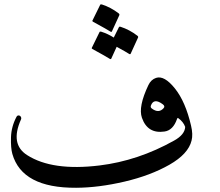

<svg xmlns="http://www.w3.org/2000/svg" viewBox="-20 -867 1024 895"><path d="M707.5 -503.9Q745.6 -516.6 795.2 -454.8Q844.7 -393.1 870.6 -281.2Q880.4 -240.2 873 -211.9Q857.9 -149.4 769.8 -99.1Q681.6 -48.8 560.8 -20.5Q439.9 7.8 335 8.3Q83 9.8 37.6 -149.4Q29.8 -176.8 31.2 -226.8Q32.7 -276.9 57.1 -322.8Q61 -329.6 67.6 -328.9Q74.2 -328.1 77.4 -322Q80.6 -315.9 77.6 -309.6Q26.4 -194.8 106.4 -144Q223.6 -68.8 443.8 -95.7Q624 -117.7 792 -211.9Q841.3 -239.3 843.3 -275.4Q834.5 -299.8 810.1 -316.9Q807.6 -318.8 805.2 -312.5Q787.1 -259.8 747.1 -253.9Q668 -242.2 641.6 -317.9Q623.5 -369.1 671.9 -470.7Q684.1 -496.1 707.5 -503.9ZM742.7 -362.8Q751 -372.1 738.3 -381.3Q697.3 -411.6 683.6 -375.5Q680.2 -366.7 687.5 -361.3Q719.7 -336.9 742.7 -362.8ZM446.8 -844.2Q448.7 -848.1 455.1 -846.2Q497.1 -832.5 533.2 -804.7Q538.1 -800.8 536.1 -795.9L501.5 -720.2Q499.5 -715.8 491.5 -721.7Q483.4 -727.5 413.6 -765.6Q409.2 -768.1 411.1 -771.5ZM534.2 -740.2Q536.1 -744.1 542 -742.2Q584 -728.5 620.1 -700.7Q625.5 -696.8 623.5 -691.9L588.9 -616.2Q586.9 -611.8 578.6 -617.7Q571.8 -622.6 523.9 -648.9L498.5 -593.3Q496.6 -588.9 488.3 -594.7Q480 -600.6 410.6 -638.7Q406.2 -641.1 408.2 -644.5L443.8 -717.3Q445.8 -721.2 452.1 -719.2Q482.9 -709.5 510.3 -691.9Z"/></svg>

Font: Amiri
Style: Slanted
Weight: 400
Italic angle: 9°
Designer: Khaled Hosny
Version: Version 000.107